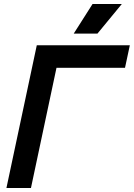

<svg xmlns="http://www.w3.org/2000/svg" viewBox="-20 -935 666 955"><path d="M12 0 163 -710H625.8L601.8 -597.8H261L134 0ZM346.8 -768 440.4 -915.2H586L464.8 -768Z"/></svg>

Font: Geist Mono
Style: Italic
Weight: 400
Italic angle: -12°
Monospace: yes
Designer: Basement.studio, Andrés Briganti, Mateo Zaragoza
Foundry: Basement.studio, Vercel, Andrés Briganti, Guido Ferreyra, Mateo Zaragoza
Version: Version 1.500